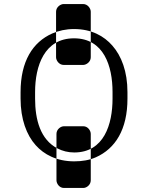

<svg xmlns="http://www.w3.org/2000/svg" viewBox="-20 -828 727 952"><path d="M392 -506C408 -506 430 -521 430 -544V-770C430 -786 415 -808 392 -808H296C280 -808 258 -793 258 -770V-544C258 -528 273 -506 296 -506ZM393 104C409 104 430 89 430 66V-164C430 -180 416 -202 393 -202H297C281 -202 260 -187 260 -164V66C260 82 274 104 297 104ZM612 -339C612 -186 552 -91 455 -48C423 -34 388 -28 348 -28C261 -28 198 -62 157 -108C112 -158 82 -237 82 -339V-371C82 -524 142 -619 239 -662C271 -676 307 -684 347 -684C434 -684 496 -649 537 -602C582 -551 612 -474 612 -371ZM348 -72C496 -72 538 -212 538 -339V-372C538 -500 495 -638 347 -638C200 -638 154 -501 154 -372V-339C154 -235 180 -136 265 -92C290 -79 318 -72 348 -72Z"/></svg>

Font: Asimov Print
Style: E
Weight: 500
Designer: Google
Version: Version 2.000980; 2014